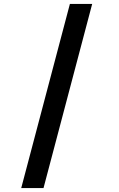

<svg xmlns="http://www.w3.org/2000/svg" viewBox="-20 -820 610 982"><path d="M451.5 -800 202.5 142H88.5L337.5 -800Z"/></svg>

Font: League Mono Narrow SemiBold
Style: Regular
Weight: 600
Width: 3
Designer: Tyler Finck
Foundry: The League of Moveable Type / Tyler Finck
Version: Version 2.210